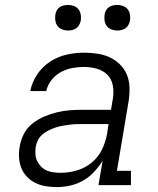

<svg xmlns="http://www.w3.org/2000/svg" viewBox="-20 -752 640 780"><path d="M211 8Q188 8 166 4.5Q144 1 124.5 -8.5Q105 -18 90 -33.5Q75 -49 67 -68.5Q59 -88 57.5 -111Q56 -134 60 -156Q64 -182 76.5 -207Q89 -232 111 -249.5Q133 -267 158.5 -278Q184 -289 210.5 -295.5Q237 -302 263 -304Q289 -306 315 -306H431L439 -354Q443 -380 438 -406Q433 -432 415.5 -449Q398 -466 373 -473Q348 -480 321 -480Q297 -480 273 -475.5Q249 -471 227 -459Q205 -447 189 -426.5Q173 -406 168 -382H103Q110 -418 131 -449.5Q152 -481 183.5 -501.5Q215 -522 250.5 -530Q286 -538 321 -538Q348 -538 375 -534Q402 -530 425 -519.5Q448 -509 466.5 -491Q485 -473 495 -449.5Q505 -426 506 -398.5Q507 -371 503 -344L455 -58H512V0H380L397 -99Q382 -75 362 -53.5Q342 -32 317 -18Q292 -4 265 2Q238 8 211 8ZM227 -50Q259 -50 292 -59.5Q325 -69 352 -91Q379 -113 394 -144Q409 -175 415 -208L421 -248H315Q301 -248 287 -247.5Q273 -247 259 -245Q245 -243 231 -240.5Q217 -238 203 -233Q189 -228 176 -221.5Q163 -215 151.5 -205Q140 -195 133.5 -181.5Q127 -168 125 -154Q123 -140 124 -125Q125 -110 131 -97.5Q137 -85 147 -75Q157 -65 169.5 -59.5Q182 -54 197 -52Q212 -50 227 -50ZM456 -628Q444 -628 432.5 -632.5Q421 -637 414 -646Q407 -655 405 -667.5Q403 -680 405 -693Q406 -701 410.5 -709.5Q415 -718 422.5 -723Q430 -728 439 -730Q448 -732 456 -732Q469 -732 480.5 -727.5Q492 -723 499 -714Q506 -705 508 -692.5Q510 -680 508 -667Q506 -659 501.5 -650.5Q497 -642 489.5 -637Q482 -632 473.5 -630Q465 -628 456 -628ZM256 -628Q244 -628 232.5 -632.5Q221 -637 214 -646Q207 -655 205 -667.5Q203 -680 205 -693Q206 -701 210.5 -709.5Q215 -718 222.5 -723Q230 -728 239 -730Q248 -732 256 -732Q269 -732 280.5 -727.5Q292 -723 299 -714Q306 -705 308 -692.5Q310 -680 308 -667Q306 -659 301.5 -650.5Q297 -642 289.5 -637Q282 -632 273.5 -630Q265 -628 256 -628Z"/></svg>

Font: Iosevka Slab LtExObl
Style: Regular
Weight: 300
Width: 7
Italic angle: -9°
Monospace: yes
Designer: Belleve Invis
Foundry: Belleve Invis
Version: Version 11.1.0; ttfautohint (v1.8.3)